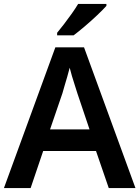

<svg xmlns="http://www.w3.org/2000/svg" viewBox="-20 -958 711 978"><path d="M534 0 469 -189H200L136 0H0L262 -717H408L670 0ZM374 -483Q370 -497 362 -521Q354 -545 346.5 -570.5Q339 -596 335 -613Q330 -593 322.5 -567Q315 -541 308 -518Q301 -495 298 -483L235 -299H436ZM522 -928Q506 -910 475.5 -881Q445 -852 412 -824Q379 -796 355 -778H271V-791Q286 -809 306 -835Q326 -861 345.5 -888.5Q365 -916 378 -938H522Z"/></svg>

Font: Noto Sans Malayalam SemiBold
Style: Regular
Weight: 600
Designer: Jelle Bosma - Monotype Design Team
Foundry: Monotype Imaging Inc.
Version: Version 2.104; ttfautohint (v1.8.4.7-5d5b)